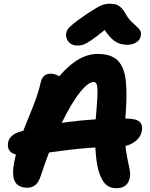

<svg xmlns="http://www.w3.org/2000/svg" viewBox="-20 -1000 807 1031"><path d="M604.4 10.6Q574.2 10.6 553.7 -5Q533.2 -20.6 518.4 -57Q504 -90.8 497.5 -144.2Q491 -197.6 490.7 -257Q490.4 -316.4 494.4 -368Q500.4 -431.6 502.4 -470Q504.4 -508.4 502.9 -527.3Q501.4 -546.2 496.4 -552.8Q491.4 -559.4 481.8 -559.4Q459.2 -559.4 426.3 -524.1Q393.4 -488.8 355 -422.4Q316.6 -356 276.7 -263.6Q236.8 -171.2 199.4 -57Q188 -22 170.3 -7Q152.6 8 127 8Q78.4 8 60.2 -24.8Q42 -57.6 57.6 -135.8Q70.2 -199 89.4 -253.9Q108.6 -308.8 129.6 -359.4Q150.6 -410 168.7 -457.7Q186.8 -505.4 197.4 -552.4Q203 -579.6 216.2 -591.9Q229.4 -604.2 251.8 -604.2Q271.8 -604.2 291.2 -594.3Q310.6 -584.4 322.8 -558.4L260 -538.6Q312.6 -617.4 375.6 -663.9Q438.6 -710.4 504.2 -710.4Q576.4 -710.4 612.1 -675Q647.8 -639.6 655.8 -563.5Q663.8 -487.4 653 -365Q646.6 -293.2 651 -241.8Q655.4 -190.4 662.8 -154.5Q670.2 -118.6 675.7 -92.4Q681.2 -66.2 676.6 -44.6Q671.2 -17.2 653.2 -3.3Q635.2 10.6 604.4 10.6ZM103.2 -166.8Q54.2 -166.8 35.9 -185.8Q17.6 -204.8 23.8 -235.6Q28 -256 43.9 -270.5Q59.8 -285 89.8 -293.6Q202 -325.4 342.5 -344.5Q483 -363.6 652.8 -363.6Q711.8 -363.6 729.8 -345.7Q747.8 -327.8 741.6 -296.8Q734.6 -259.6 698.7 -235.5Q662.8 -211.4 611 -211.4Q535.8 -211.4 471.6 -206.8Q407.4 -202.2 353.4 -195.7Q299.4 -189.2 254.1 -182.6Q208.8 -176 171.5 -171.4Q134.2 -166.8 103.2 -166.8ZM394 -755.6Q375.8 -755.6 362 -764Q348.2 -772.4 340.8 -786.5Q333.4 -800.6 334.6 -818Q335.6 -829 342.1 -840.1Q348.6 -851.2 370.6 -869.7Q392.6 -888.2 440.2 -921Q473.2 -942.6 494.5 -955.7Q515.8 -968.8 532.8 -974.4Q549.8 -980 569.8 -980Q601.2 -980 619.1 -968Q637 -956 651.2 -931.4Q667.2 -902.2 683.9 -885.7Q700.6 -869.2 713.4 -858.2Q726.2 -847.2 732.7 -836Q739.2 -824.8 735.6 -805.8Q731.2 -784.2 710.9 -771.9Q690.6 -759.6 665 -759.6Q636.4 -759.6 613.5 -769.4Q590.6 -779.2 568.7 -803.9Q546.8 -828.6 520.4 -873.2L581.4 -871.8Q530.8 -828.8 499.3 -805.1Q467.8 -781.4 449.1 -770.7Q430.4 -760 418.2 -757.8Q406 -755.6 394 -755.6Z"/></svg>

Font: Shantell Sans Light
Style: Italic
Weight: 300
Italic angle: -11°
Designer: Stephen Nixon, Anya Danilova, Shantell Martin
Foundry: Arrow Type
Version: Version 1.008;[ac192a2d6]